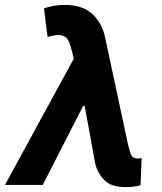

<svg xmlns="http://www.w3.org/2000/svg" viewBox="-41 -761 668 790"><path d="M475.5 8.9Q415.5 8.9 387.4 -20.8Q359.4 -50.4 350.5 -89.1L307.5 -324.6H300.8L134.9 0H-20.6L262.8 -519.9L256.7 -543.7Q250 -572.8 241.7 -591.4Q233.3 -610.1 214 -615.2Q194.6 -620.4 154.8 -609L139.9 -726.6Q158.7 -733 179.2 -736.9Q199.6 -740.8 223.4 -740.8Q299.4 -740.8 339.3 -703.1Q379.3 -665.5 391.3 -607.6L485.8 -166.2Q492.5 -137.1 499.3 -122.9Q506 -108.7 527.3 -108.7Q531.2 -108.7 533.6 -109.2Q535.9 -109.7 541.9 -110.1L537.3 1.1Q528.1 3.9 510.7 6.6Q493.3 9.2 475.5 8.9Z"/></svg>

Font: Inter UI
Style: Bold Italic
Weight: 700
Italic angle: 9.39999°
Designer: Rasmus Andersson
Foundry: rsms
Version: 3.2;8d6f07862